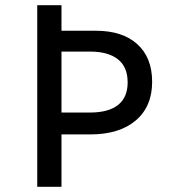

<svg xmlns="http://www.w3.org/2000/svg" viewBox="-20 -717 666 737"><path d="M123 -697H216V-599H348Q450 -599 507 -547.5Q564 -496 564 -403Q564 -308 501 -254.5Q438 -201 326 -201H216V0H123ZM470 -401Q470 -460 432.5 -489.5Q395 -519 326 -519H216V-285H326Q396 -285 433 -314Q470 -343 470 -401Z"/></svg>

Font: Hanken Grotesk Medium
Style: Regular
Weight: 500
Designer: Alfredo Marco Pradil
Foundry: Hanken Design Co.
Version: Version 3.014